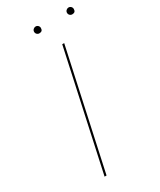

<svg xmlns="http://www.w3.org/2000/svg" viewBox="-202 -863 774 930"><g transform="rotate(-30 185.0 -398.5)"><path d="M167 -759Q159 -759 153.5 -764.5Q148 -770 148 -778Q148 -786 154 -791.5Q160 -797 167 -797Q175 -797 180.5 -791.5Q186 -786 186 -778Q186 -759 167 -759ZM351 -759Q343 -759 337.5 -764.5Q332 -770 332 -778Q332 -786 338 -791.5Q344 -797 351 -797Q359 -797 364.5 -791.5Q370 -786 370 -778Q370 -759 351 -759ZM93 0 236 -658H247L104 0Z"/></g></svg>

Font: EauTestInfant Hairline
Style: Italic
Weight: 250
Italic angle: -12°
Designer: Christian Thalmann (Catharsis Fonts)
Version: Version 0.001;PS 000.001;hotconv 1.0.88;makeotf.lib2.5.64775